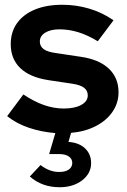

<svg xmlns="http://www.w3.org/2000/svg" viewBox="-20 -549 531 805"><path d="M230 236Q156 236 105 191L150 143Q187 172 228 172Q255 172 269 161.5Q283 151 283 134Q283 117 268.5 107Q254 97 228 97H186L212 9Q152 4 100.5 -13.5Q49 -31 10 -62L78 -153Q123 -123 164.5 -108.5Q206 -94 247 -94Q293 -94 320.5 -109Q348 -124 348 -149Q348 -169 332.5 -181Q317 -193 283 -198L183 -213Q105 -225 65 -263.5Q25 -302 25 -364Q25 -415 51.5 -452Q78 -489 126.5 -509Q175 -529 242 -529Q299 -529 353.5 -513Q408 -497 456 -464L390 -376Q347 -402 308 -414Q269 -426 229 -426Q192 -426 169.5 -412Q147 -398 147 -375Q147 -355 163 -343Q179 -331 218 -326L318 -311Q395 -300 436 -261.5Q477 -223 477 -162Q477 -117 451.5 -80Q426 -43 381 -20Q336 3 278 8L267 46Q311 49 336.5 73Q362 97 362 135Q362 178 324.5 207Q287 236 230 236Z"/></svg>

Font: Red Hat Display ExtraBold
Style: Regular
Weight: 800
Designer: Pentagram, MCKL
Foundry: Pentagram, MCKL
Version: Version 1.023